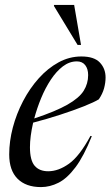

<svg xmlns="http://www.w3.org/2000/svg" viewBox="-20 -752 450 782"><path d="M354 -197.5Q321.5 -116 287.5 -70.8Q253.5 -25.5 218.5 -7.8Q183.5 10 147 10Q85.5 10 51.5 -24Q17.5 -58 17.5 -123Q17.5 -176.5 32.2 -232.5Q47 -288.5 74 -340.2Q101 -392 137.8 -433Q174.5 -474 218.5 -498Q262.5 -522 311.5 -522Q363.5 -522 386.8 -497.2Q410 -472.5 410 -436.5Q410 -415 403.8 -392.2Q397.5 -369.5 382.5 -347.5Q364 -336 322 -319.2Q280 -302.5 225.5 -284.8Q171 -267 115 -252.5Q102 -195.5 102 -152.5Q102 -99.5 121 -77Q140 -54.5 176.5 -54.5Q218 -54.5 261 -85.2Q304 -116 348.5 -198.5ZM293 -502Q263 -502 236.2 -481.8Q209.5 -461.5 187 -427.5Q164.5 -393.5 147.5 -352.2Q130.5 -311 119.5 -269.5Q207 -298.5 254.8 -325.8Q302.5 -353 320.8 -382.2Q339 -411.5 339 -446Q339 -471.5 327 -486.8Q315 -502 293 -502ZM310 -569H296L199.5 -728L200.5 -732H282Z"/></svg>

Font: Newsreader 72pt
Style: Italic
Weight: 400
Italic angle: -17°
Designer: Hugues Gentile
Foundry: Production Type
Version: Version 1.003; ttfautohint (v1.8.3)